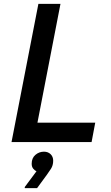

<svg xmlns="http://www.w3.org/2000/svg" viewBox="-20 -740 579 1000"><path d="M40 0 180 -720H295L175 -101H476L457 0ZM170 152Q162 149 153.5 139Q145 129 145 113Q145 83 164.5 66.5Q184 50 209 50Q230 50 243.5 63Q257 76 257 97Q257 121 245.5 139Q234 157 225 169L173 240H109V234Z"/></svg>

Font: Kufam Medium
Style: Italic
Weight: 500
Italic angle: -11°
Designer: Artur Schmal
Foundry: Original Type
Version: Version 1.301; ttfautohint (v1.8.3)